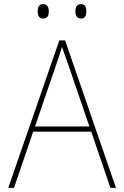

<svg xmlns="http://www.w3.org/2000/svg" viewBox="-20 -912 603 932"><path d="M373 -822C395 -822 399 -838 399 -857C399 -875 395 -892 373 -892C353 -892 346 -876 346 -857C346 -837 353 -822 373 -822ZM189 -822C212 -822 217 -839 217 -857C217 -874 212 -892 189 -892C169 -892 163 -876 163 -857C163 -837 169 -822 189 -822ZM20 0H48L141 -273H423L516 0H543L296 -716H268ZM252 -596C262 -624 272 -654 281 -684C292 -653 303 -623 312 -596L414 -298H150Z"/></svg>

Font: Noto Sans Mono SemiCondensed Thin
Style: Regular
Weight: 100
Width: 4
Designer: Monotype Design Team
Foundry: Monotype Imaging Inc.
Version: Version 2.014